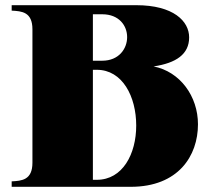

<svg xmlns="http://www.w3.org/2000/svg" viewBox="-20 -720 820 740"><path d="M572 -464C659 -477 709 -511 709 -576C709 -638 649 -700 505 -700H25V-679C64 -677 105 -674 105 -607V-93C105 -26 64 -23 25 -21V0H484C667 0 743 -119 743 -241C743 -349 674 -444 572 -464ZM374 -665C439 -665 470 -621 470 -577C470 -532 438 -486 374 -486H338V-665ZM353 -27H338V-451H353C452 -451 505 -348 505 -236C505 -127 453 -27 353 -27Z"/></svg>

Font: Sprat Black
Style: Regular
Weight: 900
Designer: Ethan Nakache
Foundry: Collletttivo
Version: Version 2.000;Glyphs 3.2 (3217)